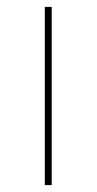

<svg xmlns="http://www.w3.org/2000/svg" viewBox="-20 -537 280 557"><path d="M110 -517H130V0H110Z"/></svg>

Font: Montserrat arm Thin
Style: Regular
Weight: 250
Designer: Julieta Ulanovsky
Foundry: Julieta Ulanovsky
Version: Version 6.000;PS 006.000;hotconv 1.0.88;makeotf.lib2.5.64775